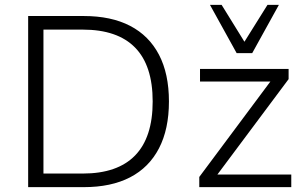

<svg xmlns="http://www.w3.org/2000/svg" viewBox="-20 -771 1256 791"><path d="M96 0V-705H325Q438 -705 516 -664.5Q594 -624 635 -545.5Q676 -467 676 -353Q676 -239 635 -160Q594 -81 516 -40.5Q438 0 325 0ZM159 -56H321Q464 -56 536.5 -130.5Q609 -205 609 -353Q609 -501 536.5 -575Q464 -649 321 -649H159ZM801 0V-42L1108 -454L1110 -435H804V-487H1169V-445L860 -31L859 -52H1180V0ZM955 -552 845 -751H893L987 -599L1082 -751H1129L1019 -552Z"/></svg>

Font: Nunito Sans 11pt Light
Style: Regular
Weight: 300
Version: Version 3.101;gftools[0.9.27]